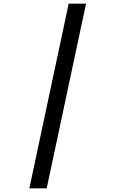

<svg xmlns="http://www.w3.org/2000/svg" viewBox="-20 -770 620 1040"><path d="M139 250 352 -750H446L233 250Z"/></svg>

Font: Sometype Mono SemiBold
Style: Italic
Weight: 600
Italic angle: -12°
Designer: Ryoichi Tsunekawa
Foundry: Dharma Type
Version: Version 1.001